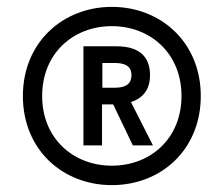

<svg xmlns="http://www.w3.org/2000/svg" viewBox="-20 -727 650 558"><path d="M305 -189C448.5 -189 563.5 -292 563.5 -448C563.5 -603.5 448 -707 305 -707C162.5 -707 46.5 -603.5 46.5 -448C46.5 -291.5 162.5 -189 305 -189ZM102.5 -448C102.5 -572 193 -651 305 -651C417 -651 507.5 -572 507.5 -448C507.5 -324.5 417.5 -245.5 305 -245.5C193 -245.5 102.5 -324.5 102.5 -448ZM222.5 -304.5H276.5V-423.5H309L366 -304.5H424.5L360.5 -430.5C396 -441.5 416 -467.5 416 -508.5C416 -560 387.5 -592.5 318 -592.5H222.5ZM277.5 -472V-544H312C338.5 -544 362 -538 362 -508.5C362 -478.5 339 -472 312 -472Z"/></svg>

Font: HK Grotesk
Style: Bold Italic
Weight: 700
Italic angle: -16°
Designer: Alfredo Marco Pradil
Foundry: Hanken Design Co.
Version: Version 3.001;FEAKit 1.0